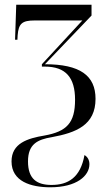

<svg xmlns="http://www.w3.org/2000/svg" viewBox="-20 -556 466 816"><path d="M194 240C306 240 360 191 360 142C360 125 353 111 339 103C322 199 269 230 199 230C137 230 99 205 99 130C99 56 140 37 200 27C303 8 386 -24 386 -136C386 -235 320 -283 171 -283L369 -490V-536H49L44 -387H54L55 -406C59 -456 74 -469 127 -469H330L158 -283V-273H170C260 -273 299 -226 299 -132C299 -33 263 3 169 20C97 32 29 53 29 130C29 215 111 240 194 240Z"/></svg>

Font: Noto Serif Display Condensed
Style: Regular
Weight: 400
Width: 3
Designer: Monotype Design Team
Foundry: Monotype Imaging Inc.
Version: Version 2.009